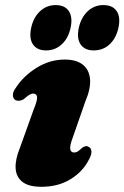

<svg xmlns="http://www.w3.org/2000/svg" viewBox="-20 -722 490 756"><path d="M272 -121.5Q258.5 -121.5 256.5 -135.5Q254.5 -149.5 267 -182L316 -322.5Q338 -374 334.5 -411Q331 -448 305.5 -467.8Q280 -487.5 235 -487.5Q176 -487.5 124 -455Q72 -422.5 42.5 -376.5Q30.5 -361 30.8 -347.5Q31 -334 40.5 -328Q46.5 -325 54.5 -325.2Q62.5 -325.5 73 -331Q86.5 -343 94.8 -348.2Q103 -353.5 110.5 -353.5Q124.5 -353.5 126 -340Q127.5 -326.5 112.5 -290.5L58.5 -140Q40 -95 41.5 -60.5Q43 -26 67.8 -6.2Q92.5 13.5 143 13.5Q208.5 13.5 256.8 -15.8Q305 -45 329 -91.5Q340 -110.5 340 -123.8Q340 -137 331.5 -142.5Q325 -147 318.5 -146.5Q312 -146 304 -140.5Q292.5 -129.5 286 -125.5Q279.5 -121.5 272 -121.5ZM161.4 -523.5Q125.8 -523.5 109.8 -547.2Q93.8 -571 102.6 -612Q111.8 -654 137.8 -678Q163.8 -702 199.4 -702Q235.4 -702 251.2 -678Q267 -654 257.8 -612Q249 -571.5 223.2 -547.5Q197.4 -523.5 161.4 -523.5ZM349 -523.5Q313.4 -523.5 297.4 -547.2Q281.4 -571 290.2 -612Q299.4 -653.5 325.4 -677.8Q351.4 -702 387 -702Q423.8 -702 439.6 -678Q455.4 -654 446.2 -612Q437.4 -571.5 411.6 -547.5Q385.8 -523.5 349 -523.5Z"/></svg>

Font: Fraunces Wonky
Style: Italic
Weight: 900
Italic angle: -16°
Version: Version 1.000;[b76b70a41]